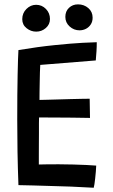

<svg xmlns="http://www.w3.org/2000/svg" viewBox="-20 -855 518 880"><path d="M409.5 5.5Q355.5 2.5 304.2 0.2Q253 -2 198.5 -3Q166.5 -4 131.5 -5Q96.5 -6 64.5 -6.5Q61.5 -85 60.2 -161.5Q59 -238 59 -307Q59 -431.5 60.8 -513.2Q62.5 -595 64.5 -625.5Q154 -640.5 230.5 -648.2Q307 -656 358.5 -658.8Q410 -661.5 423.5 -661.5Q423.5 -639 422.2 -619.8Q421 -600.5 419 -578L164.5 -557.5Q163.5 -546 163 -524Q162.5 -502 162 -477Q161.5 -452 161.2 -430Q161 -408 161 -397Q172.5 -397 195 -397.8Q217.5 -398.5 245.5 -399.2Q273.5 -400 301.8 -400.8Q330 -401.5 353.8 -402Q377.5 -402.5 391 -402.5L392.5 -314.5Q385 -314.5 362.5 -315Q340 -315.5 309.8 -315.8Q279.5 -316 248.5 -316.2Q217.5 -316.5 193.2 -316.5Q169 -316.5 159 -316.5Q158.5 -310 158.5 -290.8Q158.5 -271.5 158.5 -245.5Q158.5 -219.5 158.2 -192Q158 -164.5 158 -140.2Q158 -116 158 -101Q169 -101.5 197 -101.8Q225 -102 249.5 -102Q282.5 -102 315.5 -101Q348.5 -100 376.5 -98.8Q404.5 -97.5 421 -96Q420.5 -83.5 419.2 -67.8Q418 -52 416.2 -37Q414.5 -22 412.8 -10.5Q411 1 409.5 5.5ZM146 -710Q121.5 -710 101.8 -725.8Q82 -741.5 82 -767Q82 -795 101.2 -814Q120.5 -833 145.5 -833Q172 -833 190.5 -814Q209 -795 209 -768Q209 -743 190 -726.5Q171 -710 146 -710ZM344.5 -716Q318.5 -716 299 -733.8Q279.5 -751.5 279.5 -777.5Q279.5 -803.5 296.2 -819.2Q313 -835 337.5 -835Q365 -835 384.8 -818Q404.5 -801 404.5 -774Q404.5 -756 396 -743Q387.5 -730 374 -723Q360.5 -716 344.5 -716Z"/></svg>

Font: Grandstander Thin
Style: Regular
Weight: 400
Version: Version 1.200